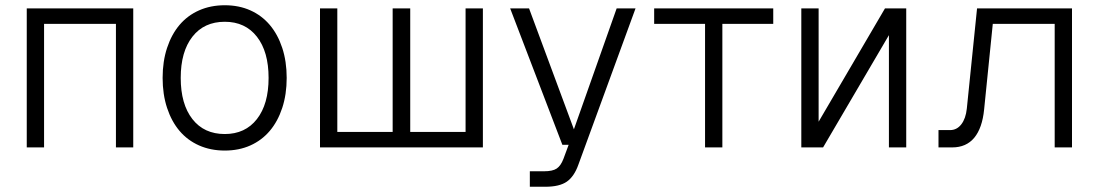

<svg xmlns="http://www.w3.org/2000/svg" viewBox="-20 -562 4189 732"><path d="M82 0V-530H488V0H422V-471H148V0Z M837 12Q783 12 739 -7.5Q695 -27 664.5 -63Q634 -99 617 -150.5Q600 -202 600 -265Q600 -328 617 -379.5Q634 -431 664.5 -467Q695 -503 739 -522.5Q783 -542 837 -542Q891 -542 934.5 -522.5Q978 -503 1008.5 -467Q1039 -431 1056 -379.5Q1073 -328 1073 -265Q1073 -202 1056 -150.5Q1039 -99 1008.5 -63Q978 -27 934.5 -7.5Q891 12 837 12ZM837 -51Q915 -51 959.5 -108Q1004 -165 1004 -265Q1004 -365 959.5 -422Q915 -479 837 -479Q758 -479 713.5 -422Q669 -365 669 -265Q669 -165 713.5 -108Q758 -51 837 -51Z M1200 0V-530H1266V-59H1477V-530H1544V-59H1755V-530H1821V0Z M2000 150V91H2054Q2087 91 2102.5 80.5Q2118 70 2128 44L2148 -10H2124L1925 -530H1997L2168 -69L2331 -530H2403L2185 66Q2169 111 2141 130.5Q2113 150 2059 150Z M2668 0V-471H2474V-530H2928V-471H2734V0Z M3035 0V-530H3101V-98L3354 -530H3435V0H3369V-428L3118 0Z M3558 0V-66H3602Q3628 -66 3645 -88Q3662 -110 3666 -148L3705 -530H4067V0H4001V-471H3765L3732 -145Q3725 -74 3694.5 -37Q3664 0 3610 0Z"/></svg>

Font: Geist Light
Style: Regular
Weight: 400
Designer: Basement.studio, Andrés Briganti, Mateo Zaragoza
Foundry: Basement.studio, Vercel, Andrés Briganti, Guido Ferreyra, Mateo Zaragoza
Version: Version 1.401